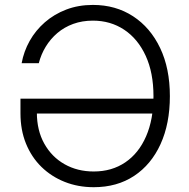

<svg xmlns="http://www.w3.org/2000/svg" viewBox="-20 -758 776 788"><path d="M364.7 10.3Q300.3 10.3 245.6 -11.5Q190.9 -33.2 150.1 -73Q109.4 -112.8 86.7 -168.5Q64 -224.1 64 -293V-353H636.7V-292H109.9L131.3 -296.4Q131.3 -222.7 161.9 -168.2Q192.4 -113.8 245.1 -84Q297.9 -54.2 364.7 -54.2Q439 -54.2 494.1 -91.6Q549.3 -128.9 579.6 -198.5Q609.9 -268.1 609.9 -363.3Q609.9 -459.5 577.9 -529.1Q545.9 -598.6 489.7 -636Q433.6 -673.3 361.3 -673.3Q317.4 -673.3 280.5 -659.9Q243.7 -646.5 215.3 -622.3Q187 -598.1 167.7 -566.4Q148.4 -534.7 139.2 -498.5H68.8Q77.6 -546.9 101.8 -590.1Q126 -633.3 164.1 -666.5Q202.1 -699.7 252 -718.8Q301.8 -737.8 361.3 -737.8Q454.6 -737.8 525.9 -691.4Q597.2 -645 637.2 -561Q677.2 -477.1 677.2 -363.3Q677.2 -250.5 638.9 -166.5Q600.6 -82.5 530.5 -36.1Q460.4 10.3 364.7 10.3Z"/></svg>

Font: Inter 18pt Light
Style: Regular
Weight: 300
Designer: Rasmus Andersson
Foundry: rsms
Version: Version 4.001;git-66647c0bb